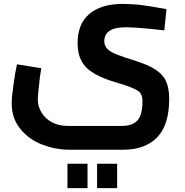

<svg xmlns="http://www.w3.org/2000/svg" viewBox="-20 -520 948 985"><path d="M334 248H613Q724 248 786 185Q848 121 848 -13Q848 -68 831 -105Q815 -139 776 -164Q741 -187 669 -210Q618 -225 578 -241Q549 -252 533 -267Q515 -284 515 -308Q515 -380 624 -380Q691 -380 823 -364L834 -473Q754 -488 699 -495Q647 -500 610 -500Q500 -500 439 -449Q378 -398 378 -298Q378 -244 399 -206Q418 -169 465 -142Q509 -116 589 -93Q654 -74 683 -57Q711 -41 711 -4Q711 69 686 97Q660 126 605 126H329Q282 126 248 108Q213 90 194 59Q174 27 174 -10Q174 -30 180 -80Q184 -128 192 -170L67 -190Q56 -139 49 -83Q40 -24 40 10Q40 88 85 142Q129 196 197 222Q266 248 334 248ZM326 320V445H429V320ZM478 320V445H581V320Z"/></svg>

Font: Online Auction - Bold
Style: Bold
Weight: 500
Designer: Mohamed Mostafa, the designer of Online Auction
Foundry: Kief Type Foundry
Version: ""